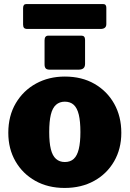

<svg xmlns="http://www.w3.org/2000/svg" viewBox="-20 -918 640 948"><path d="M299 10Q217 10 154.5 -25Q92 -60 56.5 -121.5Q21 -183 21 -262Q21 -346 58 -408.5Q95 -471 158 -505.5Q221 -540 300 -540Q384 -540 446.5 -504Q509 -468 544 -405.5Q579 -343 579 -262Q579 -183 543.5 -121.5Q508 -60 445 -25Q382 10 299 10ZM300 -118Q327 -118 344 -133.5Q361 -149 369 -182Q377 -215 377 -266Q377 -319 369 -352Q361 -385 344 -400.5Q327 -416 300 -416Q274 -416 256.5 -400.5Q239 -385 231 -352Q223 -319 223 -266Q223 -214 231 -181.5Q239 -149 256.5 -133.5Q274 -118 300 -118ZM400 -721V-603Q400 -588 392 -581Q384 -574 367 -574H226Q211 -574 205.5 -580.5Q200 -587 200 -600V-719Q200 -742 219 -742H382Q400 -742 400 -721ZM505 -880V-799Q505 -775 476 -775H116Q103 -775 98.5 -780.5Q94 -786 94 -797V-878Q94 -898 110 -898H489Q505 -898 505 -880Z"/></svg>

Font: Libre Franklin Black
Style: Regular
Weight: 900
Designer: Pablo Impallari, Rodrigo Fuenzalida, Nhung Nguyen
Foundry: Impallari Type
Version: Version 3.000